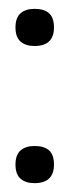

<svg xmlns="http://www.w3.org/2000/svg" viewBox="-20 -457 157 434"><path d="M58 -43Q38 -43 26.5 -53Q15 -63 15 -85Q15 -107 26.5 -117Q38 -127 58 -127Q80 -127 91 -117Q102 -107 102 -85Q102 -43 58 -43ZM58 -353Q38 -353 26.5 -363Q15 -373 15 -395Q15 -417 26.5 -427Q38 -437 58 -437Q80 -437 91 -427Q102 -417 102 -395Q102 -353 58 -353Z"/></svg>

Font: Bricolage Grotesque 24pt Condensed ExtraLight
Style: Regular
Weight: 250
Width: 3
Designer: Mathieu Triay
Foundry: Atelier Triay
Version: Version 1.001;gftools[0.9.33.dev8+g029e19f]